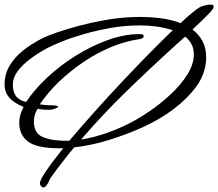

<svg xmlns="http://www.w3.org/2000/svg" viewBox="-26 -621 954 839"><path d="M149 185Q144 173 172.5 130.5Q201 88 250 27H235Q135 27 96.5 -2.5Q58 -32 58 -84Q58 -117 77 -154Q-6 -186 -6 -251Q-6 -297 16 -334Q38 -371 74.5 -400Q111 -429 154 -451Q181 -465 225 -480Q269 -495 322 -509Q375 -523 429 -532.5Q483 -542 529 -545Q543 -546 557.5 -546.5Q572 -547 586 -547Q633 -547 678.5 -541Q724 -535 763 -520Q786 -542 805 -558Q824 -574 843 -587Q848 -591 864 -596Q880 -601 893 -601Q913 -601 906 -586Q906 -582 892 -567Q878 -552 857.5 -532Q837 -512 815 -492Q843 -471 859 -441Q875 -411 875 -369Q875 -334 861 -296Q847 -258 812 -218Q767 -166 703.5 -123.5Q640 -81 556 -47Q489 -20 425 -2Q361 16 298 23Q286 37 267 61Q248 85 227.5 112Q207 139 191 162Q193 160 189 169Q185 178 178 188Q171 198 163 198Q156 198 149 185ZM277 -6Q325 -63 383 -128Q441 -193 502.5 -258.5Q564 -324 622.5 -383.5Q681 -443 729 -489Q695 -500 658.5 -505Q622 -510 584 -510Q521 -510 458.5 -499Q396 -488 340.5 -472Q285 -456 242 -438.5Q199 -421 175 -408Q137 -387 104 -362Q71 -337 50.5 -309Q30 -281 30 -251Q30 -222 42.5 -203Q55 -184 88 -175Q123 -228 178.5 -280.5Q234 -333 302.5 -376Q371 -419 443.5 -445.5Q516 -472 584 -472H587Q602 -472 602 -463Q602 -453 584 -450Q524 -442 461 -416Q398 -390 339.5 -350.5Q281 -311 231.5 -263.5Q182 -216 148 -165Q160 -163 171.5 -162Q183 -161 194 -161Q213 -161 220.5 -159Q228 -157 228 -155Q228 -151 213.5 -146Q199 -141 188 -141Q189 -141 187 -141H188Q185 -141 166 -142Q147 -143 139 -146Q122 -122 122 -88Q122 -68 130.5 -50Q139 -32 161 -22Q186 -12 216 -8.5Q246 -5 277 -6ZM328 -11Q387 -21 439.5 -39.5Q492 -58 535 -80Q576 -100 625.5 -133.5Q675 -167 719.5 -208.5Q764 -250 792.5 -295Q821 -340 821 -384Q821 -409 810.5 -428.5Q800 -448 783 -461L743 -425Q626 -319 523 -218.5Q420 -118 328 -11Z"/></svg>

Font: Corinthia
Style: Bold
Weight: 700
Designer: Robert E. Leuschke
Foundry: Robert E. Leuschke
Version: Version 1.013; ttfautohint (v1.8.3)